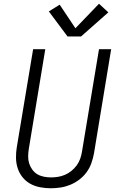

<svg xmlns="http://www.w3.org/2000/svg" viewBox="-20 -998 640 1026"><path d="M251 8Q222 8 193.5 2.5Q165 -3 141 -16.5Q117 -30 100 -51.5Q83 -73 74.5 -99Q66 -125 65.5 -154.5Q65 -184 70 -213L157 -735H222L134 -203Q131 -184 130.5 -164Q130 -144 135.5 -126Q141 -108 152 -92.5Q163 -77 178.5 -67.5Q194 -58 213.5 -54Q233 -50 252 -50Q271 -50 290 -53Q309 -56 327.5 -64Q346 -72 362 -85Q378 -98 390 -114.5Q402 -131 408.5 -149.5Q415 -168 418 -187L509 -735H574L482 -177Q477 -151 468 -125.5Q459 -100 442.5 -77.5Q426 -55 403.5 -38Q381 -21 355.5 -10.5Q330 0 303.5 4Q277 8 251 8ZM341 -803 241 -937 299 -973 383 -847 509 -978 559 -932 413 -803Z"/></svg>

Font: Iosevka Curly LtExObl
Style: Regular
Weight: 300
Width: 7
Italic angle: -9°
Monospace: yes
Designer: Belleve Invis
Foundry: Belleve Invis
Version: Version 11.1.0; ttfautohint (v1.8.3)